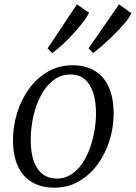

<svg xmlns="http://www.w3.org/2000/svg" viewBox="-20 -857 627 887"><path d="M315 -555.5Q376.5 -555.5 419 -529.2Q461.5 -503 483.2 -453Q505 -403 505 -332.5Q505 -268.5 485.8 -207.2Q466.5 -146 430.5 -97Q394.5 -48 344 -19Q293.5 10 231.5 10Q170 10 127.2 -15.8Q84.5 -41.5 62.2 -90.5Q40 -139.5 40 -208.5Q40 -274 59.2 -336Q78.5 -398 114.8 -447.5Q151 -497 201.8 -526.2Q252.5 -555.5 315 -555.5ZM304.5 -513Q268 -513 238.8 -494.8Q209.5 -476.5 187.5 -445.5Q165.5 -414.5 150.8 -375.2Q136 -336 129 -293.2Q122 -250.5 122 -210Q122 -151.5 136.2 -112Q150.5 -72.5 177.5 -52.2Q204.5 -32 243 -32Q278.5 -32 307.5 -50.2Q336.5 -68.5 358.2 -99.5Q380 -130.5 394.2 -169.5Q408.5 -208.5 416 -250.8Q423.5 -293 423.5 -333Q423.5 -387.5 410.8 -427.8Q398 -468 372 -490.5Q346 -513 304.5 -513ZM221 -611.5 200 -633.5 335.5 -837 391.5 -798Q384 -782.5 369.5 -762.8Q355 -743 336.2 -721.2Q317.5 -699.5 297.2 -678.8Q277 -658 257.2 -640.5Q237.5 -623 221 -611.5ZM410 -612 389 -633.5 530 -837 587 -796Q577.5 -775.5 555.8 -749.5Q534 -723.5 506.8 -696.8Q479.5 -670 453.8 -647.5Q428 -625 410 -612Z"/></svg>

Font: Merriweather 48pt Light
Style: Italic
Weight: 300
Italic angle: -7.8°
Version: Version 2.101